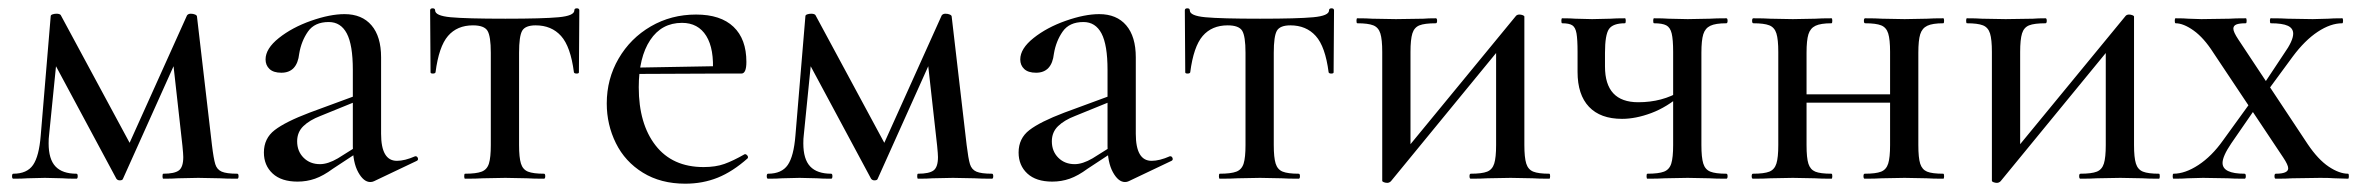

<svg xmlns="http://www.w3.org/2000/svg" viewBox="-20 -430 5679 462"><path d="M551 0Q524 0 509 -1L457 -2L408 -1Q396 0 373 0Q371 0 371 -6Q371 -12 373 -12Q400 -12 410.5 -20Q421 -28 421 -52Q421 -59 419 -79L395 -294L431 -345L276 0Q275 4 268 4Q263 4 260 0L107 -285L120 -323L98 -104Q97 -97 97 -85Q97 -47 113.5 -29.5Q130 -12 164 -12Q167 -12 167 -6Q167 0 164 0Q142 0 130 -1L88 -2L46 -1Q34 0 12 0Q9 0 9 -6Q9 -12 12 -12Q45 -12 59.5 -33Q74 -54 78 -104L102 -391Q102 -394 106.5 -395.5Q111 -397 116 -397Q123 -397 126 -394L298 -75L280 -60L430 -393Q433 -397 439 -397Q445 -397 449.5 -395Q454 -393 454 -390L490 -81Q494 -48 498 -35Q502 -22 513.5 -17Q525 -12 551 -12Q554 -12 554 -6Q554 0 551 0Z M871 8Q855 8 842 -15.5Q829 -39 829 -79V-262Q829 -322 814.5 -349.5Q800 -377 771 -377Q737 -377 721 -354Q705 -331 700 -301Q695 -255 657 -255Q638 -255 628.5 -264Q619 -273 619 -287Q619 -313 651 -338.5Q683 -364 728.5 -380Q774 -396 809 -396Q851 -396 874 -369Q897 -342 897 -292V-108Q897 -43 935 -43Q954 -43 979 -54H980Q984 -54 985.5 -49.5Q987 -45 983 -43L880 6Q876 8 871 8ZM615 -63Q615 -97 641 -117Q667 -137 725 -159L839 -201L842 -188L751 -151Q725 -141 710 -126.5Q695 -112 695 -90Q695 -66 710.5 -50.5Q726 -35 750 -35Q769 -35 793 -49L852 -86L854 -72L781 -24Q758 -7 738 0Q718 7 696 7Q657 7 636 -12.5Q615 -32 615 -63Z M1099 -12Q1126 -12 1139 -17Q1152 -22 1156.5 -36.5Q1161 -51 1161 -81V-303Q1161 -343 1153 -356Q1145 -369 1118 -369Q1080 -369 1058 -343.5Q1036 -318 1028 -256Q1027 -253 1021.5 -253Q1016 -253 1016 -256L1015 -405Q1015 -410 1021 -410Q1027 -410 1027 -405Q1027 -392 1064.5 -388.5Q1102 -385 1196 -385Q1286 -385 1324 -388.5Q1362 -392 1362 -405Q1362 -410 1368 -410Q1374 -410 1374 -405L1373 -256Q1373 -253 1367.5 -253Q1362 -253 1361 -256Q1353 -318 1330 -343.5Q1307 -369 1269 -369Q1244 -369 1236.5 -356Q1229 -343 1229 -303V-81Q1229 -51 1233.5 -36.5Q1238 -22 1250.5 -17Q1263 -12 1289 -12Q1292 -12 1292 -6Q1292 0 1289 0Q1263 0 1248 -1L1196 -2L1142 -1Q1127 0 1099 0Q1097 0 1097 -6Q1097 -12 1099 -12Z M1440 -181Q1440 -240 1468.5 -289Q1497 -338 1546 -366.5Q1595 -395 1655 -395Q1714 -395 1745 -365.5Q1776 -336 1776 -281Q1776 -253 1764 -253H1695Q1699 -312 1679.5 -343.5Q1660 -375 1621 -375Q1572 -375 1544.5 -333.5Q1517 -292 1517 -220Q1517 -132 1557.5 -80Q1598 -28 1673 -28Q1702 -28 1723 -35.5Q1744 -43 1772 -59H1773Q1776 -59 1778.5 -55.5Q1781 -52 1779 -49Q1743 -17 1707 -2.5Q1671 12 1629 12Q1570 12 1527 -14.5Q1484 -41 1462 -85.5Q1440 -130 1440 -181ZM1493 -267 1717 -271V-253L1494 -252Z M2367 0Q2340 0 2325 -1L2273 -2L2224 -1Q2212 0 2189 0Q2187 0 2187 -6Q2187 -12 2189 -12Q2216 -12 2226.5 -20Q2237 -28 2237 -52Q2237 -59 2235 -79L2211 -294L2247 -345L2092 0Q2091 4 2084 4Q2079 4 2076 0L1923 -285L1936 -323L1914 -104Q1913 -97 1913 -85Q1913 -47 1929.5 -29.5Q1946 -12 1980 -12Q1983 -12 1983 -6Q1983 0 1980 0Q1958 0 1946 -1L1904 -2L1862 -1Q1850 0 1828 0Q1825 0 1825 -6Q1825 -12 1828 -12Q1861 -12 1875.5 -33Q1890 -54 1894 -104L1918 -391Q1918 -394 1922.5 -395.5Q1927 -397 1932 -397Q1939 -397 1942 -394L2114 -75L2096 -60L2246 -393Q2249 -397 2255 -397Q2261 -397 2265.5 -395Q2270 -393 2270 -390L2306 -81Q2310 -48 2314 -35Q2318 -22 2329.5 -17Q2341 -12 2367 -12Q2370 -12 2370 -6Q2370 0 2367 0Z M2687 8Q2671 8 2658 -15.5Q2645 -39 2645 -79V-262Q2645 -322 2630.5 -349.5Q2616 -377 2587 -377Q2553 -377 2537 -354Q2521 -331 2516 -301Q2511 -255 2473 -255Q2454 -255 2444.5 -264Q2435 -273 2435 -287Q2435 -313 2467 -338.5Q2499 -364 2544.5 -380Q2590 -396 2625 -396Q2667 -396 2690 -369Q2713 -342 2713 -292V-108Q2713 -43 2751 -43Q2770 -43 2795 -54H2796Q2800 -54 2801.5 -49.5Q2803 -45 2799 -43L2696 6Q2692 8 2687 8ZM2431 -63Q2431 -97 2457 -117Q2483 -137 2541 -159L2655 -201L2658 -188L2567 -151Q2541 -141 2526 -126.5Q2511 -112 2511 -90Q2511 -66 2526.5 -50.5Q2542 -35 2566 -35Q2585 -35 2609 -49L2668 -86L2670 -72L2597 -24Q2574 -7 2554 0Q2534 7 2512 7Q2473 7 2452 -12.5Q2431 -32 2431 -63Z M2915 -12Q2942 -12 2955 -17Q2968 -22 2972.5 -36.5Q2977 -51 2977 -81V-303Q2977 -343 2969 -356Q2961 -369 2934 -369Q2896 -369 2874 -343.5Q2852 -318 2844 -256Q2843 -253 2837.5 -253Q2832 -253 2832 -256L2831 -405Q2831 -410 2837 -410Q2843 -410 2843 -405Q2843 -392 2880.5 -388.5Q2918 -385 3012 -385Q3102 -385 3140 -388.5Q3178 -392 3178 -405Q3178 -410 3184 -410Q3190 -410 3190 -405L3189 -256Q3189 -253 3183.5 -253Q3178 -253 3177 -256Q3169 -318 3146 -343.5Q3123 -369 3085 -369Q3060 -369 3052.5 -356Q3045 -343 3045 -303V-81Q3045 -51 3049.5 -36.5Q3054 -22 3066.5 -17Q3079 -12 3105 -12Q3108 -12 3108 -6Q3108 0 3105 0Q3079 0 3064 -1L3012 -2L2958 -1Q2943 0 2915 0Q2913 0 2913 -6Q2913 -12 2915 -12Z M3306 5V-305Q3306 -335 3301.5 -349.5Q3297 -364 3284.5 -369Q3272 -374 3246 -374Q3244 -374 3244 -380Q3244 -386 3246 -386Q3269 -386 3282 -385L3339 -384L3405 -385Q3416 -386 3435 -386Q3438 -386 3438 -380Q3438 -374 3435 -374Q3408 -374 3395.5 -369Q3383 -364 3378.5 -349.5Q3374 -335 3374 -305V-63L3346 -49L3628 -392Q3631 -395 3636 -395Q3640 -395 3644 -393.5Q3648 -392 3648 -390V-81Q3648 -51 3652.5 -36.5Q3657 -22 3669.5 -17Q3682 -12 3708 -12Q3710 -12 3710 -6Q3710 0 3708 0Q3682 0 3668 -1L3615 -2L3559 -1Q3544 0 3519 0Q3516 0 3516 -6Q3516 -12 3519 -12Q3546 -12 3558.5 -17Q3571 -22 3575.5 -36.5Q3580 -51 3580 -81V-326L3610 -339L3327 6Q3323 10 3318 10Q3314 10 3310 8.5Q3306 7 3306 5Z M3960 -374Q3958 -374 3958 -380Q3958 -386 3960 -386Q3982 -386 3995 -385L4041 -384L4094 -385Q4109 -386 4134 -386Q4137 -386 4137 -380Q4137 -374 4134 -374Q4108 -374 4095.5 -368Q4083 -362 4078.5 -347.5Q4074 -333 4074 -303V-81Q4074 -51 4078.5 -36.5Q4083 -22 4095.5 -17Q4108 -12 4134 -12Q4137 -12 4137 -6Q4137 0 4134 0Q4108 0 4093 -1L4041 -2L3986 -1Q3971 0 3944 0Q3942 0 3942 -6Q3942 -12 3944 -12Q3971 -12 3984 -17Q3997 -22 4001.5 -36.5Q4006 -51 4006 -81V-305Q4006 -335 4002.5 -349.5Q3999 -364 3989.5 -369Q3980 -374 3960 -374ZM3842 -270Q3842 -184 3922 -184Q3980 -184 4024 -211L4027 -203Q3991 -172 3953.5 -158Q3916 -144 3883 -144Q3831 -144 3803.5 -173Q3776 -202 3776 -257V-305Q3776 -335 3773.5 -349.5Q3771 -364 3763.5 -369Q3756 -374 3739 -374Q3737 -374 3737 -380Q3737 -386 3739 -386Q3759 -386 3771 -385L3811 -384L3855 -385Q3868 -386 3890 -386Q3892 -386 3892 -380Q3892 -374 3890 -374Q3861 -374 3851.5 -360Q3842 -346 3842 -303Z M4291 -203H4560V-183H4291ZM4199 -374Q4196 -374 4196 -380Q4196 -386 4199 -386Q4225 -386 4240 -385L4294 -384L4348 -385Q4362 -386 4387 -386Q4389 -386 4389 -380Q4389 -374 4387 -374Q4361 -374 4348.5 -368Q4336 -362 4331.5 -347.5Q4327 -333 4327 -303V-81Q4327 -50 4331.5 -36Q4336 -22 4348 -17Q4360 -12 4387 -12Q4389 -12 4389 -6Q4389 0 4387 0Q4361 0 4347 -1L4294 -2L4240 -1Q4225 0 4198 0Q4195 0 4195 -6Q4195 -12 4198 -12Q4225 -12 4237.5 -17Q4250 -22 4254.5 -36.5Q4259 -51 4259 -81V-305Q4259 -335 4254.5 -349.5Q4250 -364 4237.5 -369Q4225 -374 4199 -374ZM4468 -374Q4465 -374 4465 -380Q4465 -386 4468 -386Q4494 -386 4509 -385L4563 -384L4617 -385Q4631 -386 4656 -386Q4658 -386 4658 -380Q4658 -374 4656 -374Q4630 -374 4617.5 -368Q4605 -362 4600.5 -347.5Q4596 -333 4596 -303V-81Q4596 -50 4600.5 -36Q4605 -22 4617 -17Q4629 -12 4656 -12Q4658 -12 4658 -6Q4658 0 4656 0Q4630 0 4616 -1L4563 -2L4508 -1Q4493 0 4467 0Q4464 0 4464 -6Q4464 -12 4467 -12Q4494 -12 4506.5 -17Q4519 -22 4523.5 -36.5Q4528 -51 4528 -81V-305Q4528 -335 4523.5 -349.5Q4519 -364 4506.5 -369Q4494 -374 4468 -374Z M4773 5V-305Q4773 -335 4768.5 -349.5Q4764 -364 4751.5 -369Q4739 -374 4713 -374Q4711 -374 4711 -380Q4711 -386 4713 -386Q4736 -386 4749 -385L4806 -384L4872 -385Q4883 -386 4902 -386Q4905 -386 4905 -380Q4905 -374 4902 -374Q4875 -374 4862.5 -369Q4850 -364 4845.5 -349.5Q4841 -335 4841 -305V-63L4813 -49L5095 -392Q5098 -395 5103 -395Q5107 -395 5111 -393.5Q5115 -392 5115 -390V-81Q5115 -51 5119.5 -36.5Q5124 -22 5136.5 -17Q5149 -12 5175 -12Q5177 -12 5177 -6Q5177 0 5175 0Q5149 0 5135 -1L5082 -2L5026 -1Q5011 0 4986 0Q4983 0 4983 -6Q4983 -12 4986 -12Q5013 -12 5025.5 -17Q5038 -22 5042.5 -36.5Q5047 -51 5047 -81V-326L5077 -339L4794 6Q4790 10 4785 10Q4781 10 4777 8.5Q4773 7 4773 5Z M5456 -12Q5486 -12 5486 -25Q5486 -33 5474 -51L5306 -303Q5283 -339 5258.5 -356.5Q5234 -374 5215 -374Q5213 -374 5213 -380Q5213 -386 5215 -386Q5236 -386 5246 -385L5277 -384L5344 -385Q5358 -386 5384 -386Q5386 -386 5386 -380Q5386 -374 5384 -374Q5368 -374 5361 -371Q5354 -368 5354 -361Q5354 -353 5366 -335L5533 -83Q5558 -46 5583.5 -29Q5609 -12 5630 -12Q5632 -12 5632 -6Q5632 0 5630 0L5597 -1Q5585 -2 5563 -2L5496 -1Q5482 0 5456 0Q5453 0 5453 -6Q5453 -12 5456 -12ZM5210 -12Q5238 -12 5270 -33Q5302 -54 5329 -92L5405 -197L5418 -185L5349 -85Q5328 -54 5328 -38Q5328 -12 5381 -12Q5384 -12 5384 -6Q5384 0 5381 0Q5354 0 5341 -1L5281 -2L5244 -1Q5233 0 5210 0Q5208 0 5208 -6Q5208 -12 5210 -12ZM5411 -203 5476 -301Q5498 -332 5498 -349Q5498 -362 5485 -368Q5472 -374 5444 -374Q5442 -374 5442 -380Q5442 -386 5444 -386Q5471 -386 5485 -385L5545 -384L5582 -385Q5593 -386 5616 -386Q5618 -386 5618 -380Q5618 -374 5616 -374Q5588 -374 5557 -353.5Q5526 -333 5497 -294L5422 -192Z"/></svg>

Font: Cormorant Garamond Medium
Style: Regular
Weight: 500
Designer: Christian Thalmann (Catharsis Fonts)
Foundry: Catharsis Fonts
Version: Version 4.000